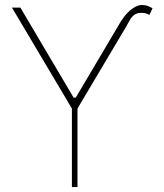

<svg xmlns="http://www.w3.org/2000/svg" viewBox="-20 -758 663 778"><path d="M491.5 -650.6 294 -318.2V0H271.3V-318.2L28.4 -727.3H62.5L278.4 -362.2H286.9L465.9 -664.8L473 -676.1Q497.2 -713.8 528.8 -730.6Q560.4 -747.5 598 -724.4L585.2 -697.4Q570 -707.7 545.6 -705.6Q521.3 -703.5 505.7 -676.1Z"/></svg>

Font: Inter Thin BETA
Style: Regular
Weight: 100
Designer: Rasmus Andersson
Foundry: rsms
Version: Version 3.011;git-f93a4a705